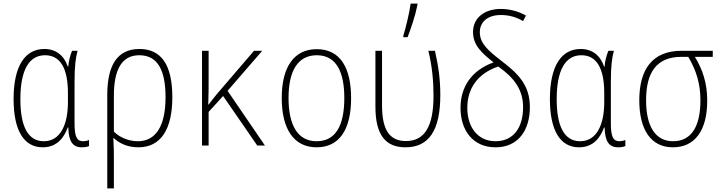

<svg xmlns="http://www.w3.org/2000/svg" viewBox="-20 -814 4040 1074"><path d="M219 10C300 10 339 -46 359 -101H362C364 -22 387 10 438 10C455 10 470 7 478 3V-31C468 -26 454 -24 445 -24C411 -24 397 -47 397 -124V-356C397 -443 403 -490 414 -530H383C372 -502 364 -473 362 -442H359C338 -504 293 -540 228 -540C122 -540 56 -448 56 -260C56 -85 113 10 219 10ZM225 -24C137 -24 94 -106 94 -259C94 -418 140 -505 232 -505C315 -505 360 -436 360 -293V-243C360 -117 318 -24 225 -24Z M580 -282V240H617V78C617 41 617 7 614 -41H617C648 -12 694 10 754 10C881 10 944 -93 944 -270C944 -450 883 -540 760 -540C636 -540 580 -449 580 -282ZM751 -24C697 -24 647 -47 617 -78V-278C617 -423 660 -505 759 -505C861 -505 906 -423 906 -270C906 -108 851 -24 751 -24Z M1110 0H1147V-188L1228 -277L1419 0H1462L1253 -306L1447 -530H1401L1195 -290C1178 -270 1164 -251 1147 -229H1145C1147 -283 1147 -327 1147 -381V-530H1110Z M1751 10C1881 10 1944 -93 1944 -265C1944 -429 1887 -539 1752 -539C1625 -539 1556 -440 1556 -266C1556 -93 1623 10 1751 10ZM1751 -24C1645 -24 1594 -114 1594 -266C1594 -419 1647 -505 1752 -505C1863 -505 1906 -409 1906 -266C1906 -112 1858 -24 1751 -24Z M2236 -614V-606H2260C2279 -655 2304 -730 2315 -786V-794H2277C2271 -745 2249 -655 2236 -614ZM2248 10C2379 10 2443 -84 2443 -283C2443 -369 2433 -442 2413 -530H2376C2398 -443 2405 -354 2405 -278C2405 -110 2357 -25 2251 -25C2157 -25 2117 -90 2117 -225V-530H2080V-218C2080 -65 2132 10 2248 10Z M2752 10C2880 10 2944 -87 2944 -215C2944 -342 2874 -405 2783 -475C2710 -532 2664 -571 2664 -634C2664 -692 2709 -730 2781 -730C2825 -730 2865 -720 2906 -696L2922 -727C2879 -751 2831 -764 2781 -764C2693 -764 2626 -716 2626 -635C2626 -563 2671 -520 2741 -465C2618 -421 2556 -328 2556 -211C2556 -85 2625 10 2752 10ZM2752 -24C2652 -24 2594 -103 2594 -211C2594 -316 2649 -402 2767 -442C2859 -377 2906 -310 2906 -214C2906 -100 2852 -24 2752 -24Z M3219 10C3300 10 3339 -46 3359 -101H3362C3364 -22 3387 10 3438 10C3455 10 3470 7 3478 3V-31C3468 -26 3454 -24 3445 -24C3411 -24 3397 -47 3397 -124V-356C3397 -443 3403 -490 3414 -530H3383C3372 -502 3364 -473 3362 -442H3359C3338 -504 3293 -540 3228 -540C3122 -540 3056 -448 3056 -260C3056 -85 3113 10 3219 10ZM3225 -24C3137 -24 3094 -106 3094 -259C3094 -418 3140 -505 3232 -505C3315 -505 3360 -436 3360 -293V-243C3360 -117 3318 -24 3225 -24Z M3744 10C3865 10 3936 -81 3936 -251C3936 -348 3911 -424 3867 -496H3967V-530H3793C3629 -530 3556 -426 3556 -253C3556 -90 3620 10 3744 10ZM3745 -24C3645 -24 3594 -109 3594 -253C3594 -407 3651 -496 3792 -496H3830C3874 -421 3898 -348 3898 -252C3898 -105 3846 -24 3745 -24Z"/></svg>

Font: Noto Sans Mono ExtraCondensed ExtraLight
Style: Regular
Weight: 200
Width: 2
Designer: Monotype Design Team
Foundry: Monotype Imaging Inc.
Version: Version 2.014